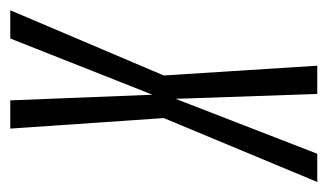

<svg xmlns="http://www.w3.org/2000/svg" viewBox="-191 -486 638 374"><g transform="rotate(90 128.0 -299.0)"><path d="M-39 0H16L125.5 -277L136.5 0H191.5L171 -299L295.5 -598H240.5L133.5 -322L124 -598H69L88 -299Z"/></g></svg>

Font: Anybody ExtraCondensed Light
Style: Italic
Weight: 300
Width: 2
Italic angle: -10°
Version: Version 1.113;gftools[0.9.25]